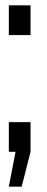

<svg xmlns="http://www.w3.org/2000/svg" viewBox="-20 -567 176 717"><path d="M13 -436H94V-547H13ZM13 130H61L94 0V-111H13V0H38Z"/></svg>

Font: League Gothic Condensed
Style: Regular
Weight: 400
Width: 3
Designer: The League of Moveable Type
Version: Version 1.600; ttfautohint (v1.8.3)